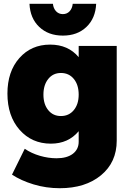

<svg xmlns="http://www.w3.org/2000/svg" viewBox="-20 -785 691 1008"><path d="M134.8 -765.1H257.8Q260.3 -740.7 274.4 -725.8Q288.6 -710.9 310.1 -710.9Q331.5 -710.9 345.5 -725.8Q359.4 -740.7 361.8 -765.1H484.9Q481.4 -689 433.8 -643.6Q386.2 -598.1 310.1 -598.1Q233.9 -598.1 186 -643.6Q138.2 -689 134.8 -765.1ZM393.1 -543.9H592.8V-46.9Q592.8 66.9 510.5 135Q428.2 203.1 293.9 203.1Q222.2 203.1 156.2 183.1Q90.3 163.1 43 131.8L109.9 -3.9Q145 20 189.5 33Q233.9 45.9 276.9 45.9Q331.5 45.9 362.3 22.5Q393.1 -1 393.1 -41V-96.2Q338.4 -30.8 247.1 -30.8Q147 -30.8 83 -103.3Q19 -175.8 19 -293.9Q19 -409.2 81.5 -480Q144 -550.8 243.2 -550.8Q337.9 -550.8 393.1 -484.9ZM299.8 -175.8Q341.8 -175.8 367.4 -206.8Q393.1 -237.8 393.1 -288.1Q393.1 -339.8 367.4 -370.8Q341.8 -401.9 299.8 -401.9Q258.3 -401.9 233.2 -370.4Q208 -338.9 208 -288.1Q208 -237.8 233.2 -206.8Q258.3 -175.8 299.8 -175.8Z"/></svg>

Font: Montserrat-Arabic ExtraBold
Style: Regular
Weight: 800
Designer: Mohamed Gaber
Foundry: Kief Type Foundry
Version: Version 5.008;PS 005.008;hotconv 1.0.88;makeotf.lib2.5.64775